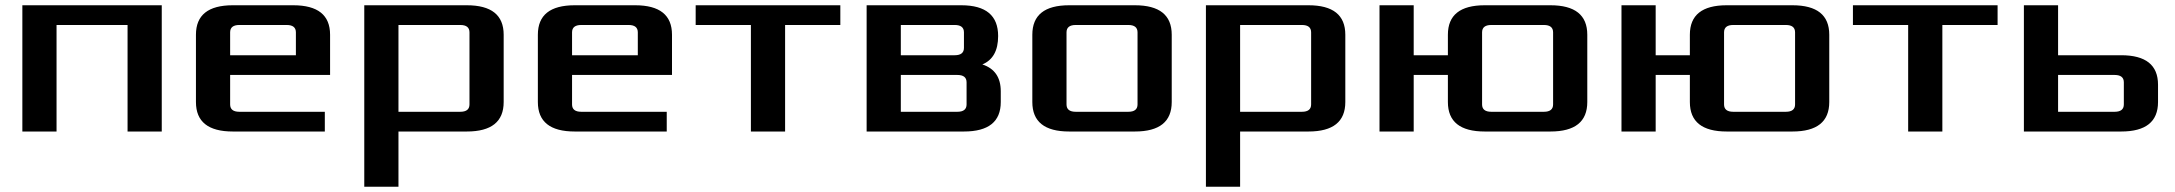

<svg xmlns="http://www.w3.org/2000/svg" viewBox="-20 -500 8270 730"><path d="M65 0V-480H595V0H465V-405H195V0Z M725 -112V-368Q725 -480 865 -480H1095Q1235 -480 1235 -368V-215H855V-103Q855 -75 890 -75H1215V0H865Q725 0 725 -112ZM855 -290H1105V-377Q1105 -405 1070 -405H890Q855 -405 855 -377Z M1365 210V-480H1755Q1895 -480 1895 -368V-112Q1895 0 1755 0H1495V210ZM1495 -75H1730Q1765 -75 1765 -103V-377Q1765 -405 1730 -405H1495Z M2025 -112V-368Q2025 -480 2165 -480H2395Q2535 -480 2535 -368V-215H2155V-103Q2155 -75 2190 -75H2515V0H2165Q2025 0 2025 -112ZM2155 -290H2405V-377Q2405 -405 2370 -405H2190Q2155 -405 2155 -377Z M2625 -405V-480H3175V-405H2965V0H2835V-405Z M3275 0V-480H3635Q3775 -480 3775 -363Q3775 -280 3715 -255Q3785 -232 3785 -153V-112Q3785 0 3645 0ZM3405 -75H3620Q3655 -75 3655 -103V-187Q3655 -215 3620 -215H3405ZM3405 -290H3610Q3645 -290 3645 -318V-377Q3645 -405 3610 -405H3405Z M3905 -112V-368Q3905 -480 4045 -480H4295Q4435 -480 4435 -368V-112Q4435 0 4295 0H4045Q3905 0 3905 -112ZM4035 -103Q4035 -75 4070 -75H4270Q4305 -75 4305 -103V-377Q4305 -405 4270 -405H4070Q4035 -405 4035 -377Z M4565 210V-480H4955Q5095 -480 5095 -368V-112Q5095 0 4955 0H4695V210ZM4695 -75H4930Q4965 -75 4965 -103V-377Q4965 -405 4930 -405H4695Z M5225 0V-480H5355V-290H5485V-368Q5485 -480 5625 -480H5875Q6015 -480 6015 -368V-112Q6015 0 5875 0H5625Q5485 0 5485 -112V-215H5355V0ZM5615 -103Q5615 -75 5650 -75H5850Q5885 -75 5885 -103V-377Q5885 -405 5850 -405H5650Q5615 -405 5615 -377Z M6145 0V-480H6275V-290H6405V-368Q6405 -480 6545 -480H6795Q6935 -480 6935 -368V-112Q6935 0 6795 0H6545Q6405 0 6405 -112V-215H6275V0ZM6535 -103Q6535 -75 6570 -75H6770Q6805 -75 6805 -103V-377Q6805 -405 6770 -405H6570Q6535 -405 6535 -377Z M7025 -405V-480H7575V-405H7365V0H7235V-405Z M7675 0V-480H7805V-290H8045Q8185 -290 8185 -178V-112Q8185 0 8045 0ZM7805 -75H8020Q8055 -75 8055 -103V-187Q8055 -215 8020 -215H7805Z"/></svg>

Font: Xolonium
Style: Regular
Weight: 400
Designer: Severin Meyer
Version: Version 4.2